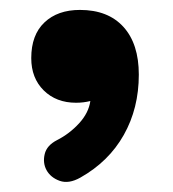

<svg xmlns="http://www.w3.org/2000/svg" viewBox="-20 -772 349 387"><path d="M141.1 -752Q197.8 -752 228.8 -717.8Q259.8 -683.6 259.8 -621.6Q259.8 -553.7 229.5 -500Q199.2 -446.3 142.1 -414.1Q118.7 -400.9 100.3 -407.5Q82 -414.1 73.7 -429.2Q65.9 -443.8 70.1 -461.4Q74.2 -479 95.2 -489.7Q120.1 -502.4 139.4 -523.4Q158.7 -544.4 162.1 -568.4Q148.4 -564.9 133.3 -564.9Q93.3 -564.9 68.1 -589.8Q43 -614.7 43 -654.8Q43 -701.7 69.6 -726.8Q96.2 -752 141.1 -752Z"/></svg>

Font: Mikhak-DS2-FD Black
Style: Regular
Weight: 900
Designer: Amin Abedi
Version: Version 3.2